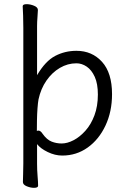

<svg xmlns="http://www.w3.org/2000/svg" viewBox="-20 -730 612 922"><path d="M92 -596Q92 -627 91 -655Q90 -683 89 -700Q89 -710 108 -710Q125 -710 143.5 -702.5Q162 -695 162 -682Q162 -674 160 -649Q158 -624 158 -605V-369Q198 -437 245 -461.5Q292 -486 347 -486Q422 -486 470 -433Q518 -380 518 -278Q518 -194 486.5 -127Q455 -60 401 -21.5Q347 17 279 17Q244 17 209 0Q174 -17 158 -38V56Q158 87 160.5 116Q163 145 163 162Q163 172 143 172Q127 172 108.5 164.5Q90 157 90 144Q90 132 91 106.5Q92 81 92 55ZM157 -101Q161 -103 164 -103Q175 -103 185 -87Q205 -59 228 -50Q251 -41 276 -41Q303 -41 333 -56.5Q363 -72 390 -102Q417 -132 433.5 -176Q450 -220 450 -276Q450 -328 435 -361Q420 -394 396.5 -410Q373 -426 347 -426Q305 -426 267.5 -404Q230 -382 203 -343Q176 -304 165 -253Q162 -237 160 -209Q158 -181 157.5 -152Q157 -123 157 -101Z"/></svg>

Font: QiushuiShotai
Style: Regular
Weight: 600
Designer: Fontworks Inc.
Foundry: Fontworks Inc.
Version: Version 1.250